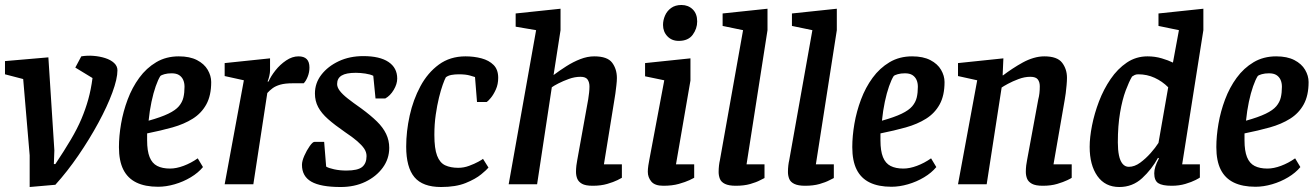

<svg xmlns="http://www.w3.org/2000/svg" viewBox="-22 -739 5275 770"><path d="M97 11V-116L71 -422L-2 -441V-494L172 -509L196 -136L194 -81H200Q236 -135 262 -179Q288 -223 304.5 -262Q321 -301 332 -340.5Q343 -380 349 -426L280 -468L304 -513Q328 -517 353 -515Q378 -513 400 -506Q422 -499 435.5 -486.5Q449 -474 449 -457Q449 -423 428.5 -367.5Q408 -312 372.5 -246.5Q337 -181 292.5 -116Q248 -51 200 2Z M612 10Q560 10 525 -7Q490 -24 472.5 -59Q455 -94 455 -149Q455 -193 463.5 -242.5Q472 -292 490 -340Q508 -388 536.5 -427Q565 -466 604.5 -489.5Q644 -513 695 -513Q739 -513 768 -498Q797 -483 811 -459Q825 -435 825 -410Q825 -356 805.5 -320.5Q786 -285 751 -263Q716 -241 669.5 -228Q623 -215 568 -204V-176Q568 -134 578 -109Q588 -84 608.5 -73.5Q629 -63 660 -63Q685 -63 714.5 -74Q744 -85 771 -104L792 -69Q773 -46 743 -28Q713 -10 678.5 0Q644 10 612 10ZM574 -255Q624 -269 653 -283Q682 -297 695.5 -313Q709 -329 713.5 -348Q718 -367 718 -391Q718 -407 712.5 -419Q707 -431 696 -438Q685 -445 666 -445Q650 -445 637.5 -441.5Q625 -438 621 -434Q612 -420 602.5 -393Q593 -366 585.5 -330.5Q578 -295 574 -255Z M879 0 956 -417 879 -434V-486L1061 -505V-457Q1061 -447 1058 -434Q1055 -421 1051 -412H1055Q1064 -433 1082.5 -456.5Q1101 -480 1125.5 -496.5Q1150 -513 1175 -513Q1197 -513 1208 -502Q1219 -491 1219 -468Q1219 -449 1212 -431.5Q1205 -414 1196 -405H1152Q1121 -405 1102 -399.5Q1083 -394 1071 -385Q1059 -376 1050 -366L994 0Z M1344 11Q1264 11 1226.5 -10.5Q1189 -32 1189 -78Q1189 -93 1198.5 -114.5Q1208 -136 1220 -153Q1232 -170 1239 -170H1278L1286 -71Q1295 -65 1318 -60Q1341 -55 1367 -55Q1413 -55 1430.5 -69.5Q1448 -84 1448 -113Q1448 -129 1438.5 -143Q1429 -157 1410.5 -173Q1392 -189 1362 -209Q1320 -238 1293.5 -261.5Q1267 -285 1254 -309.5Q1241 -334 1241 -364Q1241 -406 1267 -439.5Q1293 -473 1336.5 -493.5Q1380 -514 1435 -514Q1501 -514 1536 -490.5Q1571 -467 1571 -424Q1571 -402 1557 -378.5Q1543 -355 1523 -344H1484L1475 -435Q1463 -441 1443 -444Q1423 -447 1405 -447Q1366 -447 1348 -436Q1330 -425 1330 -402Q1330 -389 1340.5 -375Q1351 -361 1372.5 -344Q1394 -327 1427 -304Q1465 -276 1489.5 -252Q1514 -228 1526.5 -202Q1539 -176 1539 -146Q1539 -102 1513 -66.5Q1487 -31 1443.5 -10Q1400 11 1344 11Z M1747 11Q1673 11 1640 -28.5Q1607 -68 1607 -151Q1607 -212 1621 -275.5Q1635 -339 1664 -393Q1693 -447 1738 -480Q1783 -513 1845 -513Q1879 -513 1909 -505Q1939 -497 1957.5 -478.5Q1976 -460 1976 -427Q1976 -401 1966.5 -380Q1957 -359 1946 -346Q1935 -333 1930 -330H1891L1883 -430Q1880 -431 1863 -436Q1846 -441 1818 -441Q1802 -441 1788.5 -438.5Q1775 -436 1766 -429Q1761 -420 1753.5 -399Q1746 -378 1738.5 -347.5Q1731 -317 1725.5 -279Q1720 -241 1720 -198Q1720 -143 1731 -114.5Q1742 -86 1763.5 -76Q1785 -66 1816 -66Q1838 -66 1859.5 -74Q1881 -82 1896.5 -90.5Q1912 -99 1915 -102L1937 -67Q1931 -59 1908 -40Q1885 -21 1845.5 -5Q1806 11 1747 11Z M2355 6Q2326 6 2312 -2Q2298 -10 2293 -22.5Q2288 -35 2288 -50Q2288 -62 2289.5 -75Q2291 -88 2293 -97L2337 -341Q2339 -353 2340.5 -367Q2342 -381 2342 -392Q2342 -409 2334.5 -420Q2327 -431 2306 -431Q2283 -431 2259.5 -422.5Q2236 -414 2217.5 -404.5Q2199 -395 2191 -389L2132 0H2018L2128 -618L2046 -632V-685L2226 -704V-618L2198 -438Q2222 -456 2249.5 -473.5Q2277 -491 2305.5 -502Q2334 -513 2361 -513Q2414 -513 2433 -487.5Q2452 -462 2452 -426Q2452 -414 2450 -397Q2448 -380 2446 -364.5Q2444 -349 2442 -339L2400 -80H2472V-26Q2469 -24 2454 -16.5Q2439 -9 2413.5 -1.5Q2388 6 2355 6Z M2638 6Q2604 6 2590 -11Q2576 -28 2576 -50Q2576 -61 2578 -75Q2580 -89 2582 -98L2642 -417L2565 -433V-486L2747 -505V-416L2689 -80H2762V-26Q2759 -24 2743 -16.5Q2727 -9 2700.5 -1.5Q2674 6 2638 6ZM2700 -575Q2672 -575 2654.5 -593.5Q2637 -612 2637 -639Q2637 -658 2645 -676.5Q2653 -695 2669.5 -707Q2686 -719 2711 -719Q2738 -719 2756 -701.5Q2774 -684 2774 -653Q2774 -624 2756 -599.5Q2738 -575 2700 -575Z M2929 6Q2901 6 2885.5 -1.5Q2870 -9 2865 -22Q2860 -35 2860 -49Q2860 -63 2861.5 -75.5Q2863 -88 2865 -96L2958 -618L2876 -635V-685L3056 -704V-618L2972 -80H3044V-25Q3041 -24 3026 -16Q3011 -8 2986.5 -1Q2962 6 2929 6Z M3207 6Q3179 6 3163.5 -1.5Q3148 -9 3143 -22Q3138 -35 3138 -49Q3138 -63 3139.5 -75.5Q3141 -88 3143 -96L3236 -618L3154 -635V-685L3334 -704V-618L3250 -80H3322V-25Q3319 -24 3304 -16Q3289 -8 3264.5 -1Q3240 6 3207 6Z M3553 10Q3501 10 3466 -7Q3431 -24 3413.5 -59Q3396 -94 3396 -149Q3396 -193 3404.5 -242.5Q3413 -292 3431 -340Q3449 -388 3477.5 -427Q3506 -466 3545.5 -489.5Q3585 -513 3636 -513Q3680 -513 3709 -498Q3738 -483 3752 -459Q3766 -435 3766 -410Q3766 -356 3746.5 -320.5Q3727 -285 3692 -263Q3657 -241 3610.5 -228Q3564 -215 3509 -204V-176Q3509 -134 3519 -109Q3529 -84 3549.5 -73.5Q3570 -63 3601 -63Q3626 -63 3655.5 -74Q3685 -85 3712 -104L3733 -69Q3714 -46 3684 -28Q3654 -10 3619.5 0Q3585 10 3553 10ZM3515 -255Q3565 -269 3594 -283Q3623 -297 3636.5 -313Q3650 -329 3654.5 -348Q3659 -367 3659 -391Q3659 -407 3653.5 -419Q3648 -431 3637 -438Q3626 -445 3607 -445Q3591 -445 3578.5 -441.5Q3566 -438 3562 -434Q3553 -420 3543.5 -393Q3534 -366 3526.5 -330.5Q3519 -295 3515 -255Z M4160 6Q4131 6 4116.5 -2Q4102 -10 4097 -22.5Q4092 -35 4092 -50Q4092 -63 4093.5 -75.5Q4095 -88 4097 -97L4142 -341Q4145 -352 4146.5 -365Q4148 -378 4148 -393Q4148 -410 4140 -420.5Q4132 -431 4110 -431Q4087 -431 4063 -422Q4039 -413 4020.5 -403Q4002 -393 3995 -388L3935 0H3820L3897 -417L3820 -434V-486L4002 -505L3999 -437H4001Q4018 -450 4038.5 -463.5Q4059 -477 4080 -488.5Q4101 -500 4123 -506.5Q4145 -513 4166 -513Q4218 -513 4237.5 -487.5Q4257 -462 4257 -427Q4257 -415 4255.5 -398Q4254 -381 4252 -365Q4250 -349 4248 -339L4203 -80H4276V-26Q4274 -24 4258.5 -16.5Q4243 -9 4218 -1.5Q4193 6 4160 6Z M4467 11Q4410 11 4379 -33Q4348 -77 4348 -150Q4348 -188 4357.5 -236Q4367 -284 4385.5 -332.5Q4404 -381 4432 -422Q4460 -463 4497 -488Q4534 -513 4580 -513Q4610 -513 4637 -505Q4664 -497 4682 -488L4706 -618L4624 -635V-685L4804 -704V-618L4719 -80H4790V-27Q4788 -25 4772.5 -17Q4757 -9 4732 -1.5Q4707 6 4677 6Q4639 6 4623 -4.5Q4607 -15 4607 -44Q4607 -57 4611.5 -71Q4616 -85 4626 -104L4622 -106Q4597 -60 4558.5 -24.5Q4520 11 4467 11ZM4505 -70Q4528 -70 4550.5 -86.5Q4573 -103 4592.5 -125Q4612 -147 4624 -166L4663 -389Q4639 -413 4608.5 -427Q4578 -441 4543 -441Q4534 -441 4528 -438Q4522 -435 4518 -432Q4506 -412 4492.5 -376Q4479 -340 4470 -287.5Q4461 -235 4461 -168Q4461 -138 4465.5 -116Q4470 -94 4480 -82Q4490 -70 4505 -70Z M5013 10Q4961 10 4926 -7Q4891 -24 4873.5 -59Q4856 -94 4856 -149Q4856 -193 4864.5 -242.5Q4873 -292 4891 -340Q4909 -388 4937.5 -427Q4966 -466 5005.5 -489.5Q5045 -513 5096 -513Q5140 -513 5169 -498Q5198 -483 5212 -459Q5226 -435 5226 -410Q5226 -356 5206.5 -320.5Q5187 -285 5152 -263Q5117 -241 5070.5 -228Q5024 -215 4969 -204V-176Q4969 -134 4979 -109Q4989 -84 5009.5 -73.5Q5030 -63 5061 -63Q5086 -63 5115.5 -74Q5145 -85 5172 -104L5193 -69Q5174 -46 5144 -28Q5114 -10 5079.5 0Q5045 10 5013 10ZM4975 -255Q5025 -269 5054 -283Q5083 -297 5096.5 -313Q5110 -329 5114.5 -348Q5119 -367 5119 -391Q5119 -407 5113.5 -419Q5108 -431 5097 -438Q5086 -445 5067 -445Q5051 -445 5038.5 -441.5Q5026 -438 5022 -434Q5013 -420 5003.5 -393Q4994 -366 4986.5 -330.5Q4979 -295 4975 -255Z"/></svg>

Font: Faustina SemiBold
Style: Italic
Weight: 600
Italic angle: -8°
Designer: Alfonso Garcia
Foundry: http://www.omnibus-type.com
Version: Version 1.200